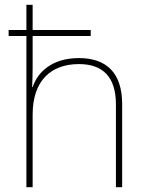

<svg xmlns="http://www.w3.org/2000/svg" viewBox="-20 -780 613 800"><path d="M116 -760H90V-655H16V-630H90V0H116V-302C116 -446 194 -513 309 -513C406 -513 463 -462 463 -345V0H489V-346C489 -477 423 -538 309 -538C197 -538 137 -480 116 -417H114C115 -446 116 -466 116 -496V-630H358V-655H116Z"/></svg>

Font: Noto Sans Lao UI Thin
Style: Regular
Weight: 100
Designer: Monotype Design Team
Foundry: Monotype Imaging Inc.
Version: Version 2.000